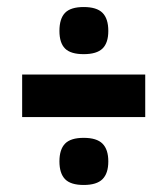

<svg xmlns="http://www.w3.org/2000/svg" viewBox="-20 -590 476 546"><path d="M149 -502Q149 -537 165 -553.5Q181 -570 218 -570Q255 -570 271.5 -553.5Q288 -537 288 -502Q288 -468 271.5 -452Q255 -436 218 -436Q181 -436 165 -452Q149 -468 149 -502ZM43 -257V-378H393V-257ZM149 -131Q149 -165 165 -181.5Q181 -198 218 -198Q255 -198 271.5 -181.5Q288 -165 288 -131Q288 -97 271.5 -80.5Q255 -64 218 -64Q181 -64 165 -80.5Q149 -97 149 -131Z"/></svg>

Font: Georama Condensed
Style: Bold
Weight: 700
Width: 3
Designer: Jean-Baptiste Levee
Foundry: Production Type
Version: Version 1.000